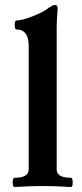

<svg xmlns="http://www.w3.org/2000/svg" viewBox="-20 -745 328 769"><path d="M38 4Q33 4 31.5 -5Q30 -14 31.5 -23.5Q33 -33 38 -33Q95 -33 95 -66V-560Q95 -627 46 -627Q41 -627 39.5 -636Q38 -645 39.5 -654Q41 -663 46 -663Q61 -663 86 -671Q111 -679 136 -690.5Q161 -702 177 -715Q186 -721 190.5 -723Q195 -725 200 -725Q211 -725 211 -712Q209 -685 208 -669Q207 -653 207 -636V-66Q207 -33 264 -33Q269 -33 270.5 -23.5Q272 -14 270.5 -5Q269 4 264 4Q233 2 203.5 1Q174 0 151 0Q128 0 98.5 1Q69 2 38 4Z"/></svg>

Font: Junicode SmExp
Style: Bold
Weight: 700
Width: 6
Designer: Peter S. Baker
Version: Version 2.205; ttfautohint (v1.8.4)